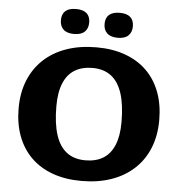

<svg xmlns="http://www.w3.org/2000/svg" viewBox="-60 -964 975 1034"><g transform="rotate(5 427.5 -447.0)"><path d="M437.5 -711Q524.5 -711 593.2 -686Q662 -661 709.8 -614Q757.5 -567 782.5 -500.2Q807.5 -433.5 807.5 -350Q807.5 -266 780.5 -199Q753.5 -132 702.2 -84.5Q651 -37 579.2 -12Q507.5 13 418 13Q330.5 13 261.8 -12Q193 -37 145.2 -84Q97.5 -131 72.5 -197.8Q47.5 -264.5 47.5 -348Q47.5 -432 74.8 -499Q102 -566 153 -613.5Q204 -661 276 -686Q348 -711 437.5 -711ZM429.5 -99.5Q486 -99.5 525.2 -123.2Q564.5 -147 585.2 -196.2Q606 -245.5 606 -321.5Q606 -415 586 -476.5Q566 -538 526 -568.2Q486 -598.5 425.5 -598.5Q369.5 -598.5 330 -574.8Q290.5 -551 269.8 -501.8Q249 -452.5 249 -376.5Q249 -283 269 -221.5Q289 -160 329 -129.8Q369 -99.5 429.5 -99.5ZM309.5 -772Q271 -772 252 -790.2Q233 -808.5 233 -840.5Q233 -873 252 -890Q271 -907 309.5 -907Q348 -907 367 -890Q386 -873 386 -840.5Q386 -808.5 367 -790.2Q348 -772 309.5 -772ZM546 -772Q507.5 -772 488.2 -790.2Q469 -808.5 469 -840.5Q469 -873 488.2 -890Q507.5 -907 546 -907Q584 -907 603 -890Q622 -873 622 -840.5Q622 -808.5 603 -790.2Q584 -772 546 -772Z"/></g></svg>

Font: Newsreader 9pt
Style: Bold
Weight: 700
Designer: Hugues Gentile
Foundry: Production Type
Version: Version 1.003